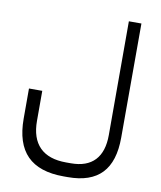

<svg xmlns="http://www.w3.org/2000/svg" viewBox="-92 -709 836 1000"><g transform="rotate(10 325.5 -209.0)"><path d="M126.5 -42.5Q126.5 49.8 173.8 97.2Q221.2 144.5 313 144.5H338.9Q422.4 144.5 465.1 99.1Q507.8 53.7 507.8 -34.7V-636.2H574.2L573.7 -32.7Q573.7 94.2 514.6 156.2Q455.6 218.3 335.4 218.3H313Q183.6 218.3 119.9 153.8Q56.2 89.4 56.2 -42V-201.2H126.5Z"/></g></svg>

Font: Shabnam Light FD
Style: Light-FD
Weight: 300
Foundry: DejaVu fonts team - Redesigned by Saber Rastikerdar - Based on Vazir font
Version: Version 5.0.0